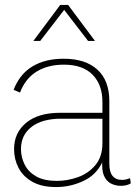

<svg xmlns="http://www.w3.org/2000/svg" viewBox="-20 -748 550 778"><path d="M395 -335Q395 -405 355 -445.5Q315 -486 239 -486Q174 -486 128.5 -458Q83 -430 61 -373L35 -384Q60 -448 111.5 -479Q163 -510 238 -510Q326 -510 374.5 -466Q423 -422 423 -338V-84Q423 -19 475 -19Q482 -19 491 -21Q500 -23 507 -26L510 -5Q494 5 469 5Q452 5 434.5 -2Q417 -9 405.5 -27.5Q394 -46 394 -80V-90Q370 -39 317.5 -14.5Q265 10 207 10Q149 10 111 -11.5Q73 -33 55 -68Q37 -103 37 -144Q37 -210 86 -250.5Q135 -291 224 -291H395ZM211 -15Q253 -15 295.5 -30Q338 -45 366.5 -79Q395 -113 395 -167V-267H228Q151 -267 108 -234Q65 -201 65 -144Q65 -111 80 -81Q95 -51 127 -33Q159 -15 211 -15ZM365 -582H337L240 -708L143 -582H115L224 -728H256Z"/></svg>

Font: Prodigy Sans ExtraLight
Style: Regular
Weight: 200
Designer: Wei Huang
Foundry: Wei Huang
Version: Version 1.003; ttfautohint (v1.8.3)